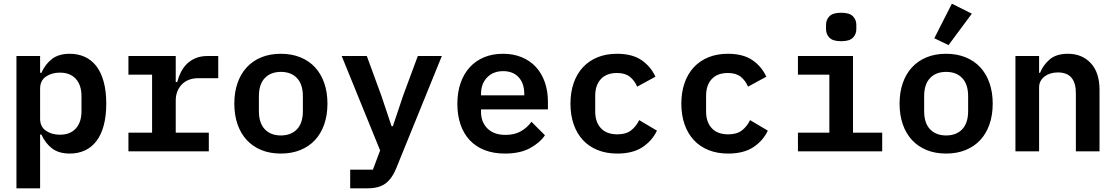

<svg xmlns="http://www.w3.org/2000/svg" viewBox="-20 -819 6040 1039"><path d="M69 -516H197V-425H204Q225 -472 261.5 -500Q298 -528 358 -528Q402 -528 438.5 -511.5Q475 -495 501 -461.5Q527 -428 541 -377Q555 -326 555 -258Q555 -190 541 -139Q527 -88 501 -54.5Q475 -21 438.5 -4.5Q402 12 358 12Q298 12 261.5 -16Q225 -44 204 -91H197V200H69ZM304 -90Q360 -90 390.5 -124Q421 -158 421 -217V-299Q421 -358 390.5 -392Q360 -426 304 -426Q260 -426 228.5 -404.5Q197 -383 197 -339V-177Q197 -133 228.5 -111.5Q260 -90 304 -90Z M675 -101H803V-415H675V-516H931V-375H939Q946 -402 958.5 -427.5Q971 -453 990.5 -472.5Q1010 -492 1038 -504Q1066 -516 1105 -516H1161V-396H1055Q997 -396 964 -362Q931 -328 931 -275V-101H1110V0H675Z M1500 12Q1441 12 1394.5 -7Q1348 -26 1315.5 -61Q1283 -96 1265.5 -146Q1248 -196 1248 -258Q1248 -320 1265.5 -370Q1283 -420 1315.5 -455Q1348 -490 1394.5 -509Q1441 -528 1500 -528Q1558 -528 1605 -509Q1652 -490 1684.5 -455Q1717 -420 1734.5 -370Q1752 -320 1752 -258Q1752 -196 1734.5 -146Q1717 -96 1684.5 -61Q1652 -26 1605 -7Q1558 12 1500 12ZM1500 -86Q1555 -86 1587 -119.5Q1619 -153 1619 -218V-298Q1619 -363 1587 -396.5Q1555 -430 1500 -430Q1445 -430 1413 -396.5Q1381 -363 1381 -298V-218Q1381 -153 1413 -119.5Q1445 -86 1500 -86Z M2241 -516H2371L2124 92Q2103 145 2068 172.5Q2033 200 1969 200H1875V99H1998L2037 -5L1829 -516H1965L2044 -300L2099 -136H2106L2161 -300Z M2712 12Q2650 12 2602 -7Q2554 -26 2521.5 -61Q2489 -96 2472 -145.5Q2455 -195 2455 -257Q2455 -320 2472.5 -370Q2490 -420 2522 -455Q2554 -490 2599.5 -509Q2645 -528 2702 -528Q2758 -528 2803 -509.5Q2848 -491 2879.5 -457Q2911 -423 2928 -375Q2945 -327 2945 -269V-227H2583V-214Q2583 -158 2618 -123.5Q2653 -89 2716 -89Q2764 -89 2798.5 -108.5Q2833 -128 2856 -160L2929 -87Q2901 -46 2847.5 -17Q2794 12 2712 12ZM2703 -434Q2649 -434 2616 -400Q2583 -366 2583 -310V-303H2817V-312Q2817 -368 2786.5 -401Q2756 -434 2703 -434Z M3320 12Q3261 12 3214 -7Q3167 -26 3134.5 -61Q3102 -96 3084.5 -146Q3067 -196 3067 -258Q3067 -320 3084.5 -370Q3102 -420 3134.5 -455Q3167 -490 3213.5 -509Q3260 -528 3319 -528Q3401 -528 3451 -494Q3501 -460 3527 -404L3428 -350Q3414 -383 3388.5 -403.5Q3363 -424 3319 -424Q3262 -424 3231.5 -391Q3201 -358 3201 -301V-215Q3201 -159 3231.5 -125.5Q3262 -92 3321 -92Q3367 -92 3394.5 -113Q3422 -134 3439 -169L3535 -112Q3509 -57 3456.5 -22.5Q3404 12 3320 12Z M3920 12Q3861 12 3814 -7Q3767 -26 3734.5 -61Q3702 -96 3684.5 -146Q3667 -196 3667 -258Q3667 -320 3684.5 -370Q3702 -420 3734.5 -455Q3767 -490 3813.5 -509Q3860 -528 3919 -528Q4001 -528 4051 -494Q4101 -460 4127 -404L4028 -350Q4014 -383 3988.5 -403.5Q3963 -424 3919 -424Q3862 -424 3831.5 -391Q3801 -358 3801 -301V-215Q3801 -159 3831.5 -125.5Q3862 -92 3921 -92Q3967 -92 3994.5 -113Q4022 -134 4039 -169L4135 -112Q4109 -57 4056.5 -22.5Q4004 12 3920 12Z M4532 -596Q4487 -596 4468.5 -615Q4450 -634 4450 -661V-685Q4450 -712 4468.5 -731Q4487 -750 4532 -750Q4577 -750 4595.5 -731Q4614 -712 4614 -685V-661Q4614 -634 4595.5 -615Q4577 -596 4532 -596ZM4298 -101H4468V-415H4298V-516H4596V-101H4754V0H4298Z M5113 -575 5036 -612 5131 -799 5239 -745ZM5100 12Q5041 12 4994.5 -7Q4948 -26 4915.5 -61Q4883 -96 4865.5 -146Q4848 -196 4848 -258Q4848 -320 4865.5 -370Q4883 -420 4915.5 -455Q4948 -490 4994.5 -509Q5041 -528 5100 -528Q5158 -528 5205 -509Q5252 -490 5284.5 -455Q5317 -420 5334.5 -370Q5352 -320 5352 -258Q5352 -196 5334.5 -146Q5317 -96 5284.5 -61Q5252 -26 5205 -7Q5158 12 5100 12ZM5100 -86Q5155 -86 5187 -119.5Q5219 -153 5219 -218V-298Q5219 -363 5187 -396.5Q5155 -430 5100 -430Q5045 -430 5013 -396.5Q4981 -363 4981 -298V-218Q4981 -153 5013 -119.5Q5045 -86 5100 -86Z M5475 0V-516H5603V-425H5608Q5625 -467 5660.5 -497.5Q5696 -528 5759 -528Q5835 -528 5882.5 -477.5Q5930 -427 5930 -333V0H5802V-315Q5802 -427 5705 -427Q5685 -427 5667 -422Q5649 -417 5634.5 -406.5Q5620 -396 5611.5 -381Q5603 -366 5603 -345V0Z"/></svg>

Font: IBM Plex Mono SemiBold
Style: Regular
Weight: 600
Monospace: yes
Designer: Mike Abbink, Paul van der Laan, Pieter van Rosmalen
Foundry: Bold Monday
Version: Version 2.3